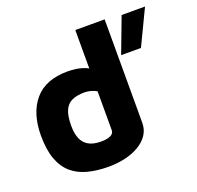

<svg xmlns="http://www.w3.org/2000/svg" viewBox="-127 -851 1029 1002"><g transform="rotate(-20 387.5 -350.0)"><path d="M313 15Q248 15 196.5 1.5Q145 -12 109 -43Q73 -74 53.5 -126.5Q34 -179 34 -258Q34 -382 95 -454Q156 -526 279 -526Q293 -526 318 -523.5Q343 -521 371 -511Q399 -501 422 -475L391 -423V-715H554V-141Q554 -103 534.5 -74Q515 -45 481 -25Q447 -5 403.5 5Q360 15 313 15ZM319 -122Q352 -122 371.5 -131Q391 -140 391 -159V-375Q375 -384 358 -388.5Q341 -393 324 -393Q284 -393 256 -381Q228 -369 214 -338.5Q200 -308 200 -252Q200 -210 212 -181Q224 -152 250.5 -137Q277 -122 319 -122ZM571 -510 645 -706H775L681 -510Z"/></g></svg>

Font: Maven Pro ExtraBold
Style: Regular
Weight: 800
Designer: Joe Prince
Foundry: Joe Prince
Version: Version 2.100